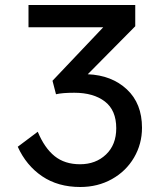

<svg xmlns="http://www.w3.org/2000/svg" viewBox="-20 -735 655 768"><path d="M521 -715H94V-626H393L190 -412L204 -358Q229 -364 277 -364Q354 -364 399.5 -329Q445 -294 445 -222Q445 -156 404 -117Q363 -78 300 -78Q239 -78 198.5 -110.5Q158 -143 131 -208L51 -148Q85 -73 148.5 -30Q212 13 301 13Q371 13 427.5 -18.5Q484 -50 516 -104.5Q548 -159 548 -224Q548 -321 487.5 -377.5Q427 -434 331 -438L521 -630Z"/></svg>

Font: Geom
Style: Regular
Weight: 400
Version: Version 1.102